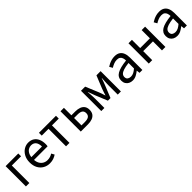

<svg xmlns="http://www.w3.org/2000/svg" viewBox="378 -1869 3251 3251"><g transform="rotate(-45 2004.0 -243.0)"><path d="M81.9 0V-486H385.2V-419.3H164V0Z M647.4 12Q581.8 12 528.7 -18.3Q475.5 -48.6 444.4 -105.5Q413.4 -162.5 413.4 -242.9Q413.4 -322.1 445.1 -379.2Q476.7 -436.4 526.8 -467.2Q576.8 -498 632.9 -498Q695.3 -498 738.5 -469.7Q781.8 -441.5 804.1 -390.3Q826.4 -339.2 826.4 -270Q826.4 -257.5 825.5 -245.2Q824.6 -232.9 821.9 -220.8H472.3V-285.6H752.2Q752.2 -356.4 721.7 -393.9Q691.1 -431.3 634.1 -431.3Q600.7 -431.3 569 -412.7Q537.3 -394 516.5 -352.8Q495.7 -311.5 495.7 -243.7Q495.7 -181.8 517.4 -139.9Q539.2 -98 576.1 -76.6Q612.9 -55.3 656.7 -55.3Q692.2 -55.3 722.4 -65Q752.7 -74.8 777.7 -91.6L807.6 -37.7Q776.3 -16 736.7 -2Q697.1 12 647.4 12Z M1042.8 0V-419.1H880V-486.1H1287.8V-419.1H1125V0Z M1396 0V-486.1H1478.3V-307H1569.6Q1627.4 -307 1671.1 -291Q1714.8 -275 1738.9 -241.6Q1763 -208.2 1763 -154.9Q1763 -101.2 1738.9 -66.9Q1714.8 -32.6 1671.1 -16.3Q1627.4 0 1569.6 0ZM1478.3 -65.5H1561Q1622.7 -65.5 1652.6 -87.3Q1682.4 -109.1 1682.4 -155.2Q1682.4 -201 1652.6 -222Q1622.7 -243 1561 -243H1478.3Z M1886.9 0V-486H1986.1L2079.9 -260.4Q2091.2 -231.9 2101.8 -202.7Q2112.3 -173.6 2121.3 -139.7H2125.3Q2135.6 -173.6 2145.4 -202.7Q2155.2 -231.9 2165.6 -260.4L2256.8 -486H2356.6V0H2281.2V-218.4Q2281.2 -240.7 2282.6 -270.3Q2284 -299.9 2285.9 -331Q2287.9 -362.2 2290.1 -387.7H2286.1Q2276.1 -357.1 2264.7 -326Q2253.3 -294.8 2242.3 -267.1L2152.9 -45.5H2090.7L2000 -267.1Q1990 -294.8 1978.6 -326Q1967.1 -357.1 1956.1 -387.7H1952.1Q1954.4 -362.2 1956.6 -331Q1958.8 -299.9 1959.9 -270.3Q1961.1 -240.7 1961.1 -218.4V0Z M2632.3 12Q2591.6 12 2559.2 -4.3Q2526.8 -20.5 2508.1 -51.5Q2489.4 -82.4 2489.4 -126.2Q2489.4 -208 2561.4 -250.2Q2633.4 -292.3 2788.7 -309Q2788.5 -339.5 2780 -367Q2771.5 -394.6 2749.5 -411.7Q2727.4 -428.9 2687.9 -428.9Q2646.1 -428.9 2609.1 -413.4Q2572 -397.9 2542.9 -379L2511 -435.4Q2533.3 -450.4 2563 -464.9Q2592.7 -479.4 2627.9 -488.7Q2663.1 -498 2702.1 -498Q2761.2 -498 2798.4 -473.3Q2835.6 -448.6 2853.2 -403.6Q2870.8 -358.6 2870.8 -297.7V0H2802.5L2796.1 -57.9H2792.8Q2757.7 -29.1 2717.8 -8.5Q2677.9 12 2632.3 12ZM2655.2 -56.5Q2690.6 -56.5 2722.1 -72.3Q2753.6 -88.1 2788.7 -118.9V-249.9Q2707 -240.4 2659.3 -224.5Q2611.6 -208.6 2591 -185.6Q2570.5 -162.7 2570.5 -131.5Q2570.5 -91.2 2595.3 -73.8Q2620.1 -56.5 2655.2 -56.5Z M3024 0V-486.1H3106.3V-288.8H3339.9V-486.1H3422.2V0H3339.9V-215.9H3106.3V0Z M3698.3 12Q3657.6 12 3625.2 -4.3Q3592.8 -20.5 3574.1 -51.5Q3555.4 -82.4 3555.4 -126.2Q3555.4 -208 3627.4 -250.2Q3699.4 -292.3 3854.7 -309Q3854.5 -339.5 3846 -367Q3837.5 -394.6 3815.5 -411.7Q3793.4 -428.9 3753.9 -428.9Q3712.1 -428.9 3675.1 -413.4Q3638 -397.9 3608.9 -379L3577 -435.4Q3599.3 -450.4 3629 -464.9Q3658.7 -479.4 3693.9 -488.7Q3729.1 -498 3768.1 -498Q3827.2 -498 3864.4 -473.3Q3901.6 -448.6 3919.2 -403.6Q3936.8 -358.6 3936.8 -297.7V0H3868.5L3862.1 -57.9H3858.8Q3823.7 -29.1 3783.8 -8.5Q3743.9 12 3698.3 12ZM3721.2 -56.5Q3756.6 -56.5 3788.1 -72.3Q3819.6 -88.1 3854.7 -118.9V-249.9Q3773 -240.4 3725.3 -224.5Q3677.6 -208.6 3657 -185.6Q3636.5 -162.7 3636.5 -131.5Q3636.5 -91.2 3661.3 -73.8Q3686.1 -56.5 3721.2 -56.5Z"/></g></svg>

Font: Source Sans 3
Style: Regular
Weight: 200
Designer: Paul D. Hunt
Foundry: Adobe
Version: Version 3.046;hotconv 1.0.118;makeotfexe 2.5.65603